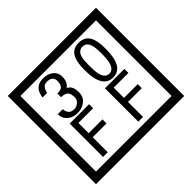

<svg xmlns="http://www.w3.org/2000/svg" viewBox="-230 -1243 1616 1616"><g transform="rotate(-45 577.5 -435.0)"><path d="M1103 90H53V-960H1103ZM1028 15V-885H128V15ZM499 -556Q499 -504 460.5 -473Q422 -442 369 -442Q314 -442 280 -471Q242 -502 242 -554H301Q307 -485 370 -485Q398 -485 421 -504.5Q444 -524 444 -552Q444 -597 426 -616Q408 -635 363 -635V-679Q405 -679 421.5 -696Q438 -713 438 -754Q438 -812 369 -812Q318 -812 306 -744H251Q264 -855 368 -855Q419 -855 454 -829Q493 -800 493 -750Q493 -685 451 -658Q475 -642 483 -630Q499 -605 499 -556ZM917 -656Q917 -442 791 -442Q664 -442 664 -656Q664 -744 685 -789Q714 -855 791 -855Q868 -855 897 -789Q917 -745 917 -656ZM864 -656Q864 -723 855 -752Q840 -809 791 -809Q742 -809 726 -752Q718 -723 718 -656Q718 -587 726 -553Q742 -488 791 -488Q839 -488 855 -554Q864 -587 864 -656ZM488 -379H313V-257H477V-209H313V-30H257V-427H488ZM908 -379H733V-257H897V-209H733V-30H677V-427H908Z"/></g></svg>

Font: Unicode BMP Fallback SIL
Style: Regular
Weight: 400
Foundry: NRSI, SIL International
Version: Version 5.1 Based on Unicode 5.1